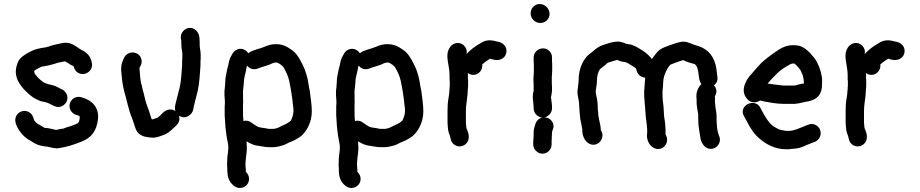

<svg xmlns="http://www.w3.org/2000/svg" viewBox="-20 -725 4563 952"><path d="M375 -141C375 -138 375 -134 374 -131C374 -126 368 -113 363 -113C343 -101 315 -97 293 -87C285 -87 277 -85 269 -83L259 -81L249 -83C237 -86 215 -91 201 -91C193 -96 185 -100 176 -106C167 -109 147 -125 147 -137C142 -152 136 -163 122 -170C96 -183 71 -169 61 -151C49 -129 60 -104 70 -87C84 -62 107 -39 133 -26C156 -10 177 -1 213 2C233 5 251 14 275 9C309 4 340 -6 369 -17L385 -23C433 -42 459 -75 466 -135C472 -193 434 -228 392 -240C362 -253 335 -238 327 -214C318 -186 336 -163 356 -156C362 -154 370 -153 375 -148ZM436 -410C432 -428 429 -441 416 -455C404 -468 393 -473 378 -481L351 -499C334 -509 315 -517 287 -511C263 -506 241 -502 221 -494L205 -490C198 -489 191 -488 185 -487L167 -483C140 -477 114 -461 94 -447C74 -432 67 -418 61 -392C55 -365 60 -344 69 -324C86 -292 112 -266 140 -245C154 -235 164 -231 180 -224C190 -221 212 -218 221 -213C222 -213 222 -213 223 -212C232 -207 241 -203 250 -199C277 -186 301 -203 310 -221C323 -248 305 -274 287 -282C273 -288 261 -297 246 -301C233 -304 211 -309 200 -315C199 -315 197 -316 195 -317C187 -324 173 -334 166 -343C160 -350 150 -359 150 -369C149 -370 149 -371 150 -372C150 -373 150 -374 151 -375C161 -383 174 -388 185 -394C206 -397 229 -402 249 -408L267 -414C272 -415 277 -416 283 -417L303 -421C311 -417 322 -409 330 -404C331 -403 346 -397 346 -395C348 -383 354 -373 364 -366C397 -343 442 -372 436 -410Z M970 -504V-519C970 -546 965 -565 948 -578C915 -603 871 -571 877 -533C878 -528 879 -526 879 -519V-504C879 -493 882 -474 884 -464V-440C884 -435 884 -430 883 -424V-401C880 -366 879 -330 872 -296C866 -274 862 -254 856 -233L850 -209L848 -198C847 -190 847 -182 850 -174C842 -180 833 -183 822 -182C800 -181 788 -166 775 -153L763 -143C762 -142 761 -141 760 -141C750 -137 744 -136 735 -133C734 -134 733 -134 732 -134L726 -152C718 -182 705 -206 698 -239C698 -242 694 -253 694 -257C693 -259 692 -265 689 -274L685 -292C684 -299 682 -305 680 -311C675 -333 674 -357 672 -381V-390L675 -395C690 -418 681 -446 662 -458C639 -472 611 -463 599 -445C588 -426 579 -405 581 -374L583 -354C585 -331 587 -310 592 -290L596 -272C609 -228 617 -181 634 -141C641 -124 646 -104 652 -88C661 -63 681 -49 711 -45C728 -43 741 -40 758 -45L772 -49C777 -51 783 -53 789 -55C806 -60 824 -74 836 -86C855 -103 878 -120 867 -152C896 -130 932 -154 938 -181L940 -192C941 -198 942 -204 944 -209C947 -224 951 -237 955 -253L961 -277C969 -317 971 -356 974 -399V-420C975 -427 975 -433 975 -439V-455C975 -473 970 -486 970 -504Z M1215 162C1215 147 1208 136 1199 127C1198 123 1199 119 1199 116C1199 111 1198 103 1197 94C1197 66 1202 44 1204 16C1204 6 1204 -2 1203 -9C1203 -14 1203 -20 1202 -25C1202 -24 1202 -24 1203 -24C1224 -11 1240 -4 1267 -1C1284 1 1297 5 1317 5H1333C1350 5 1372 -1 1385 -5C1397 -9 1412 -19 1425 -23C1442 -30 1461 -41 1474 -51C1502 -76 1526 -120 1526 -173C1526 -207 1520 -241 1516 -274L1512 -294C1509 -317 1504 -342 1497 -363L1491 -381C1487 -392 1481 -402 1476 -413C1464 -437 1449 -462 1427 -477C1406 -492 1383 -506 1350 -506C1330 -507 1309 -501 1294 -494C1267 -482 1232 -478 1211 -461C1202 -476 1181 -489 1157 -480C1136 -472 1131 -455 1121 -437C1114 -422 1113 -401 1107 -384L1103 -364C1100 -349 1097 -337 1097 -318C1096 -311 1096 -305 1096 -301C1095 -298 1095 -294 1095 -291C1094 -284 1093 -278 1093 -271V-258C1093 -252 1093 -246 1094 -241C1094 -237 1094 -232 1095 -227V-211C1094 -202 1094 -193 1094 -185V-153C1094 -144 1096 -133 1096 -124C1096 -112 1098 -105 1098 -93C1100 -79 1101 -66 1103 -53L1107 -31C1109 -21 1111 -11 1112 -1V13L1110 33C1107 51 1106 75 1106 96C1107 104 1107 111 1107 118C1107 148 1114 171 1130 187C1140 198 1152 207 1169 207C1194 207 1215 188 1215 162ZM1201 -381C1201 -385 1202 -389 1203 -393C1203 -395 1204 -397 1205 -398V-400C1212 -391 1220 -386 1230 -383C1250 -378 1262 -388 1277 -392C1290 -396 1304 -400 1315 -404C1325 -408 1335 -415 1348 -415H1354C1368 -408 1382 -400 1389 -386C1399 -367 1409 -348 1414 -324C1422 -286 1429 -244 1433 -201L1435 -185V-173C1435 -157 1428 -138 1422 -127C1415 -120 1404 -113 1393 -108C1374 -101 1357 -86 1332 -86H1311C1306 -87 1302 -88 1297 -89L1283 -91C1270 -93 1260 -94 1251 -101C1230 -112 1216 -133 1187 -125C1187 -134 1185 -144 1185 -153V-208C1186 -218 1186 -226 1185 -233C1185 -238 1186 -243 1185 -248V-277C1186 -283 1187 -289 1187 -294C1188 -299 1188 -306 1189 -314C1189 -340 1197 -359 1201 -381Z M1768 162C1768 147 1761 136 1752 127C1751 123 1752 119 1752 116C1752 111 1751 103 1750 94C1750 66 1755 44 1757 16C1757 6 1757 -2 1756 -9C1756 -14 1756 -20 1755 -25C1755 -24 1755 -24 1756 -24C1777 -11 1793 -4 1820 -1C1837 1 1850 5 1870 5H1886C1903 5 1925 -1 1938 -5C1950 -9 1965 -19 1978 -23C1995 -30 2014 -41 2027 -51C2055 -76 2079 -120 2079 -173C2079 -207 2073 -241 2069 -274L2065 -294C2062 -317 2057 -342 2050 -363L2044 -381C2040 -392 2034 -402 2029 -413C2017 -437 2002 -462 1980 -477C1959 -492 1936 -506 1903 -506C1883 -507 1862 -501 1847 -494C1820 -482 1785 -478 1764 -461C1755 -476 1734 -489 1710 -480C1689 -472 1684 -455 1674 -437C1667 -422 1666 -401 1660 -384L1656 -364C1653 -349 1650 -337 1650 -318C1649 -311 1649 -305 1649 -301C1648 -298 1648 -294 1648 -291C1647 -284 1646 -278 1646 -271V-258C1646 -252 1646 -246 1647 -241C1647 -237 1647 -232 1648 -227V-211C1647 -202 1647 -193 1647 -185V-153C1647 -144 1649 -133 1649 -124C1649 -112 1651 -105 1651 -93C1653 -79 1654 -66 1656 -53L1660 -31C1662 -21 1664 -11 1665 -1V13L1663 33C1660 51 1659 75 1659 96C1660 104 1660 111 1660 118C1660 148 1667 171 1683 187C1693 198 1705 207 1722 207C1747 207 1768 188 1768 162ZM1754 -381C1754 -385 1755 -389 1756 -393C1756 -395 1757 -397 1758 -398V-400C1765 -391 1773 -386 1783 -383C1803 -378 1815 -388 1830 -392C1843 -396 1857 -400 1868 -404C1878 -408 1888 -415 1901 -415H1907C1921 -408 1935 -400 1942 -386C1952 -367 1962 -348 1967 -324C1975 -286 1982 -244 1986 -201L1988 -185V-173C1988 -157 1981 -138 1975 -127C1968 -120 1957 -113 1946 -108C1927 -101 1910 -86 1885 -86H1864C1859 -87 1855 -88 1850 -89L1836 -91C1823 -93 1813 -94 1804 -101C1783 -112 1769 -133 1740 -125C1740 -134 1738 -144 1738 -153V-208C1739 -218 1739 -226 1738 -233C1738 -238 1739 -243 1738 -248V-277C1739 -283 1740 -289 1740 -294C1741 -299 1741 -306 1742 -314C1742 -340 1750 -359 1754 -381Z M2371 -406C2372 -407 2372 -407 2373 -407C2385 -418 2397 -426 2410 -434C2419 -431 2427 -429 2434 -428C2463 -424 2487 -439 2491 -466C2495 -496 2472 -515 2446 -519C2443 -519 2440 -520 2436 -521C2408 -529 2383 -525 2363 -511C2339 -498 2310 -477 2293 -456C2299 -479 2286 -497 2272 -506C2248 -520 2220 -507 2210 -489C2184 -450 2209 -404 2209 -353V-331C2210 -327 2210 -323 2210 -319V-300C2209 -293 2209 -287 2209 -282C2208 -275 2207 -267 2207 -260L2204 -239C2200 -218 2199 -199 2199 -176V-116C2201 -87 2201 -73 2211 -51C2212 -48 2213 -45 2213 -43C2216 -27 2220 -17 2232 -8C2254 8 2281 1 2295 -17C2310 -37 2305 -63 2294 -86C2293 -90 2292 -93 2292 -96C2291 -101 2291 -109 2290 -119V-176C2290 -203 2296 -231 2298 -254C2298 -270 2300 -282 2301 -299V-319C2301 -326 2301 -332 2300 -337V-363C2333 -338 2376 -367 2371 -406Z M2717 -188V-194C2717 -203 2716 -217 2714 -225C2714 -230 2713 -236 2712 -241V-244C2713 -246 2713 -247 2713 -248C2715 -256 2716 -265 2717 -275V-291C2717 -296 2717 -302 2716 -310V-345C2717 -350 2717 -355 2717 -361C2718 -368 2718 -375 2718 -384V-409C2717 -416 2717 -423 2717 -430V-441C2717 -454 2712 -464 2703 -473C2674 -500 2626 -479 2626 -439V-428C2626 -421 2626 -413 2627 -406V-366C2626 -361 2626 -356 2626 -351C2625 -344 2625 -337 2625 -330C2625 -323 2625 -315 2626 -306V-274C2623 -266 2622 -258 2622 -251C2621 -242 2622 -234 2623 -227C2623 -224 2623 -221 2624 -218C2624 -211 2626 -201 2626 -194V-188C2626 -164 2646 -143 2669 -142C2653 -139 2642 -129 2636 -114C2632 -101 2626 -85 2626 -71V-52C2625 -44 2625 -38 2625 -35C2624 -29 2624 -23 2624 -17V-8C2624 16 2646 37 2670 37C2694 37 2715 16 2715 -8V-28C2716 -32 2716 -39 2716 -48C2717 -57 2717 -65 2717 -70C2717 -73 2720 -79 2721 -82C2734 -113 2709 -143 2681 -143C2699 -148 2717 -165 2717 -188ZM2611 -659C2611 -633 2633 -611 2659 -611C2684 -611 2705 -631 2705 -656C2705 -682 2683 -705 2656 -705C2631 -705 2611 -684 2611 -659Z M3533 -133V-149C3533 -171 3526 -190 3526 -211C3525 -214 3525 -217 3525 -221V-240C3525 -242 3525 -244 3524 -247C3536 -265 3535 -285 3520 -302C3534 -313 3540 -327 3537 -344C3534 -362 3533 -387 3528 -404C3513 -459 3481 -488 3425 -502C3401 -510 3381 -524 3350 -516C3329 -511 3307 -503 3288 -496L3278 -492C3269 -489 3261 -484 3252 -479C3236 -466 3224 -448 3212 -432V-433C3197 -452 3178 -468 3157 -480C3140 -490 3120 -504 3096 -506L3084 -508C3073 -514 3057 -518 3045 -519C3029 -519 3007 -514 2995 -510L2977 -504C2966 -501 2956 -497 2948 -492C2931 -482 2917 -466 2901 -456C2871 -431 2849 -383 2849 -329C2849 -308 2843 -285 2843 -263C2845 -248 2849 -231 2851 -217C2851 -205 2853 -192 2853 -180L2855 -156C2856 -140 2858 -128 2862 -112L2866 -90C2867 -85 2868 -81 2867 -78C2867 -46 2886 -13 2914 -8C2953 -1 2982 -46 2959 -80C2959 -109 2946 -137 2946 -166C2945 -171 2945 -177 2944 -184C2944 -207 2942 -231 2937 -249L2935 -261C2934 -264 2934 -267 2934 -270V-275C2936 -292 2940 -311 2940 -328C2940 -347 2946 -373 2957 -384C2968 -392 2975 -398 2986 -407C2991 -413 2994 -415 3004 -417C3019 -422 3022 -423 3037 -427C3038 -427 3039 -427 3040 -428C3050 -423 3059 -420 3067 -419L3081 -417C3092 -413 3100 -408 3110 -401C3118 -396 3131 -391 3135 -382C3138 -359 3156 -341 3179 -340V-336C3178 -326 3176 -308 3176 -297C3175 -292 3175 -288 3175 -283C3174 -278 3174 -272 3174 -266V-247C3175 -235 3177 -221 3177 -208C3178 -195 3180 -184 3180 -171C3181 -166 3181 -162 3181 -157C3182 -150 3182 -144 3183 -138L3185 -122C3186 -112 3188 -103 3188 -93C3189 -88 3189 -82 3189 -74C3189 -69 3189 -64 3188 -59C3185 -26 3206 8 3235 13C3274 20 3302 -24 3280 -58V-75C3280 -84 3280 -91 3279 -97C3279 -121 3272 -140 3272 -162C3272 -174 3270 -182 3270 -195C3268 -212 3265 -234 3265 -252V-275C3267 -286 3267 -297 3268 -309C3268 -343 3279 -367 3292 -389C3294 -392 3303 -406 3308 -406L3324 -412C3335 -417 3356 -423 3367 -427C3385 -418 3405 -412 3425 -407L3428 -404L3431 -401C3449 -377 3439 -330 3458 -308C3444 -296 3433 -273 3433 -250C3433 -245 3433 -239 3434 -234V-221C3434 -215 3434 -209 3435 -203L3437 -187C3439 -176 3440 -168 3442 -157V-133C3442 -102 3448 -73 3452 -47C3455 -21 3469 4 3491 11C3531 23 3563 -20 3544 -54C3541 -64 3535 -85 3535 -99C3534 -110 3533 -121 3533 -133Z M3669 -149 3684 -122C3700 -89 3721 -58 3748 -36C3779 -10 3822 15 3877 15H3889C3894 15 3901 14 3910 13C3939 11 3956 6 3977 -5C3991 -11 3995 -12 4010 -18L4021 -22C4039 -29 4057 -54 4046 -82C4039 -100 4013 -119 3986 -106L3975 -102C3969 -99 3964 -97 3961 -96C3940 -89 3919 -76 3889 -76H3877C3875 -76 3872 -77 3868 -78C3854 -80 3843 -82 3832 -89L3818 -97C3815 -98 3812 -101 3808 -104L3796 -116C3778 -138 3763 -165 3750 -191C3723 -242 3639 -202 3669 -149ZM3786 -311C3816 -345 3848 -381 3891 -402C3896 -405 3901 -409 3907 -409C3908 -410 3910 -410 3912 -410H3919C3927 -404 3931 -399 3937 -392L3947 -380C3948 -379 3949 -377 3950 -375L3956 -361L3960 -353C3963 -338 3966 -332 3966 -311C3963 -310 3960 -310 3958 -310C3951 -309 3945 -307 3939 -306C3934 -304 3925 -301 3918 -301H3867C3862 -301 3857 -301 3853 -302C3831 -305 3806 -307 3786 -311ZM3749 -227C3754 -225 3758 -224 3763 -223C3797 -217 3829 -210 3867 -210H3921C3947 -212 3966 -220 3991 -223C4033 -234 4056 -255 4056 -309C4057 -325 4056 -337 4055 -345C4048 -381 4037 -411 4019 -436C4003 -455 3992 -470 3970 -485C3952 -498 3936 -501 3912 -501C3884 -501 3860 -491 3842 -479C3811 -459 3783 -438 3756 -414C3737 -395 3723 -378 3706 -358C3682 -334 3648 -278 3682 -238C3696 -216 3726 -211 3749 -227Z M4345 -406C4346 -407 4346 -407 4347 -407C4359 -418 4371 -426 4384 -434C4393 -431 4401 -429 4408 -428C4437 -424 4461 -439 4465 -466C4469 -496 4446 -515 4420 -519C4417 -519 4414 -520 4410 -521C4382 -529 4357 -525 4337 -511C4313 -498 4284 -477 4267 -456C4273 -479 4260 -497 4246 -506C4222 -520 4194 -507 4184 -489C4158 -450 4183 -404 4183 -353V-331C4184 -327 4184 -323 4184 -319V-300C4183 -293 4183 -287 4183 -282C4182 -275 4181 -267 4181 -260L4178 -239C4174 -218 4173 -199 4173 -176V-116C4175 -87 4175 -73 4185 -51C4186 -48 4187 -45 4187 -43C4190 -27 4194 -17 4206 -8C4228 8 4255 1 4269 -17C4284 -37 4279 -63 4268 -86C4267 -90 4266 -93 4266 -96C4265 -101 4265 -109 4264 -119V-176C4264 -203 4270 -231 4272 -254C4272 -270 4274 -282 4275 -299V-319C4275 -326 4275 -332 4274 -337V-363C4307 -338 4350 -367 4345 -406Z"/></svg>

Font: Dictator
Style: Regular
Weight: 500
Version: Version MIL.1277